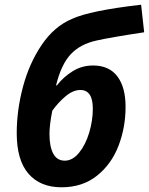

<svg xmlns="http://www.w3.org/2000/svg" viewBox="-20 -785 632 815"><path d="M51 -220Q51 -317 77.5 -416.5Q104 -516 157 -594.5Q210 -673 286 -705Q362 -740 579 -765L592 -648Q447 -626 390 -613Q321 -598 280.5 -555Q240 -512 218 -423L221 -422Q250 -459 289 -483Q328 -507 375 -507Q443 -507 478 -461Q513 -415 513 -331Q513 -244 483 -166Q453 -88 391.5 -39Q330 10 241 10Q151 10 101 -47.5Q51 -105 51 -220ZM374 -324Q374 -403 321 -403Q290 -403 258 -376Q226 -349 202 -315Q190 -255 190 -216Q190 -163 206 -133Q222 -103 255 -103Q288 -103 315.5 -136.5Q343 -170 358.5 -221.5Q374 -273 374 -324Z"/></svg>

Font: Noto Sans Display
Style: Bold Italic
Weight: 700
Italic angle: -12°
Designer: Monotype Design team
Foundry: Monotype Imaging Inc.
Version: Version 1.000